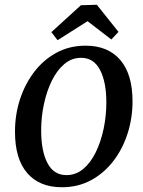

<svg xmlns="http://www.w3.org/2000/svg" viewBox="-20 -775 601 807"><path d="M240 12Q146 12 94.5 -47.5Q43 -107 43 -221Q43 -293 64 -357.5Q85 -422 124 -473Q163 -524 217.5 -553.5Q272 -583 340 -583Q434 -583 485.5 -523Q537 -463 537 -349Q537 -278 516 -213Q495 -148 456 -97.5Q417 -47 362.5 -17.5Q308 12 240 12ZM259 -39Q299 -39 330 -65Q361 -91 382.5 -135Q404 -179 415.5 -233.5Q427 -288 427 -344Q427 -430 400.5 -481Q374 -532 321 -532Q281 -532 250 -505.5Q219 -479 197.5 -435Q176 -391 164.5 -337Q153 -283 153 -227Q153 -140 179.5 -89.5Q206 -39 259 -39ZM196 -640 320 -753 387 -755 478 -641 448 -609 348 -686 222 -606Z"/></svg>

Font: Yrsa Medium
Style: Italic
Weight: 500
Italic angle: -7.10001°
Designer: Anna Giedrys (Yrsa+Rasa design), David Brezina (Yrsa art-direction, Rasa art-direction, design)
Foundry: Rosetta Type Foundry
Version: Version 2.004